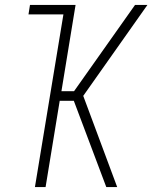

<svg xmlns="http://www.w3.org/2000/svg" viewBox="-20 -755 640 775"><path d="M121 0 236 -697H95L101 -735H285L228 -387H279L525 -735H575L316 -368L453 0H409L278 -348H221L164 0Z"/></svg>

Font: Iosevka Curly XLtEx
Style: Italic
Weight: 200
Width: 7
Italic angle: -9°
Monospace: yes
Designer: Belleve Invis
Foundry: Belleve Invis
Version: Version 11.1.0; ttfautohint (v1.8.3)